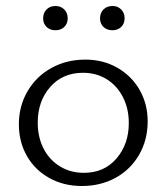

<svg xmlns="http://www.w3.org/2000/svg" viewBox="-20 -617 557 641"><path d="M43 -202Q43 -263 72 -312.5Q101 -362 151.5 -390Q202 -418 265 -418Q324 -418 371.5 -391Q419 -364 446 -317Q473 -270 473 -212Q473 -150 444.5 -100.5Q416 -51 366 -23.5Q316 4 253 4Q193 4 145 -22.5Q97 -49 70 -96Q43 -143 43 -202ZM410 -206Q410 -255 390 -293.5Q370 -332 335.5 -353Q301 -374 257 -374Q189 -374 147.5 -326.5Q106 -279 106 -208Q106 -158 126 -120Q146 -82 181 -61Q216 -40 260 -40Q328 -40 369 -88Q410 -136 410 -206ZM124 -556Q124 -574 135.5 -585.5Q147 -597 165 -597Q183 -597 194.5 -585.5Q206 -574 206 -556Q206 -538 194.5 -527Q183 -516 165 -516Q147 -516 135.5 -527Q124 -538 124 -556ZM314 -556Q314 -574 325.5 -585.5Q337 -597 356 -597Q373 -597 384.5 -585.5Q396 -574 396 -556Q396 -538 384.5 -527Q373 -516 356 -516Q337 -516 325.5 -527Q314 -538 314 -556Z"/></svg>

Font: Ysabeau Semilight
Style: Regular
Weight: 300
Designer: Christian Thalmann (Catharsis Fonts)
Version: Version 0.003